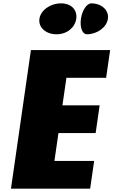

<svg xmlns="http://www.w3.org/2000/svg" viewBox="-20 -1123 676 1143"><path d="M343 -1103C279.2 -1103 222 -1062 214.7 -1011C207.3 -960 252.7 -919 316.4 -919C380.2 -919 426.5 -960 433.9 -1011C441.2 -1062 406.7 -1103 343 -1103ZM523.6 -1103C496.7 -1103 469.2 -1062 461.8 -1011C454.5 -960 470.2 -919 497.1 -919C557.9 -919 615.1 -960 622.4 -1011C629.8 -1062 584.4 -1103 523.6 -1103ZM635.6 -825H164.1L45.3 0H516.7L540.5 -165H304L328 -331H549.4L573.2 -496H351.7L375.4 -660H611.8Z"/></svg>

Font: Blink
Style: WideObl
Weight: 400
Designer: Mew Too
Foundry: Cannot Into Space Fonts
Version: Version 001.000